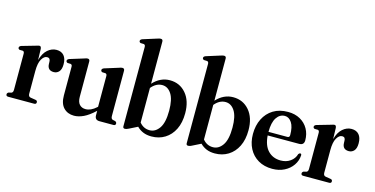

<svg xmlns="http://www.w3.org/2000/svg" viewBox="-75 -1112 2914 1491"><g transform="rotate(15 1382.5 -366.0)"><path d="M185.5 -424.5 188 -335.5Q203.5 -392.5 236 -420.8Q268.5 -449 307 -449Q346 -449 367 -424.5Q388 -400 388 -354.5Q388 -314.5 371.2 -295.5Q354.5 -276.5 329 -276.5Q278 -276.5 277 -329L276.5 -345.5Q276.5 -375.5 251 -375.5Q226.5 -375.5 207.8 -343.5Q189 -311.5 189 -247.5V-65.5Q189 -41.5 208 -38.5L248.5 -32Q263.5 -29.5 263.5 -15.5Q263.5 0 245.5 0H37.5Q20 0 20 -15.5Q20 -26 32.5 -32.5L52.5 -37Q67 -41.5 67 -63V-354Q67 -371 55.5 -374.5L28.5 -375Q17 -379.5 17 -389.5Q17 -401.5 34 -407.5L143.5 -439Q162.5 -445.5 170.5 -445.5Q183.5 -445.5 185.5 -424.5Z M452.5 -122V-352.5Q452.5 -369 440.5 -372L414.5 -373Q403 -377.5 403 -388Q403 -399 419 -405.5L527.5 -439Q539.5 -443.5 545.8 -445Q552 -446.5 557.5 -446.5Q574.5 -446.5 574.5 -427.5V-144Q574.5 -102.5 592.8 -82.5Q611 -62.5 642 -62.5Q662.5 -62.5 684 -72Q705.5 -81.5 728 -102L732 -106V-352.5Q732 -369 720 -372L694 -373Q682.5 -377.5 682.5 -388Q682.5 -399 699 -405.5L806.5 -439Q818.5 -443.5 825 -445Q831.5 -446.5 837 -446.5Q854 -446.5 854 -427.5V-64Q854 -41.5 868.5 -37L889 -32.5Q901 -26.5 901 -15.5Q901 0 883.5 0H771Q733.5 0 733.5 -38V-73.5Q685 -28 644.8 -9Q604.5 10 568 10Q516.5 10 484.5 -23.2Q452.5 -56.5 452.5 -122Z M1083 -723.5V-385Q1142 -449 1218.5 -449Q1298 -449 1348.2 -390.5Q1398.5 -332 1398.5 -231.5Q1398.5 -156 1371.8 -102Q1345 -48 1298 -19Q1251 10 1190.5 10Q1153 10 1124 -2Q1095 -14 1073 -36.5L1007 -3.5Q997 2 989.2 4Q981.5 6 976.5 6Q961 6 961 -10L961.5 -648Q961.5 -664.5 949.5 -668L923 -669Q911.5 -673 911.5 -683.5Q911.5 -695 928 -701L1036 -735Q1048 -739 1054.2 -740.5Q1060.5 -742 1066 -742Q1083 -742 1083 -723.5ZM1170.5 -397.5Q1121.5 -397.5 1083 -351V-73Q1115.5 -33 1164.5 -33Q1210.5 -33 1241.8 -77.8Q1273 -122.5 1273 -219Q1273 -309.5 1244.2 -353.5Q1215.5 -397.5 1170.5 -397.5Z M1592 -723.5V-385Q1651 -449 1727.5 -449Q1807 -449 1857.2 -390.5Q1907.5 -332 1907.5 -231.5Q1907.5 -156 1880.8 -102Q1854 -48 1807 -19Q1760 10 1699.5 10Q1662 10 1633 -2Q1604 -14 1582 -36.5L1516 -3.5Q1506 2 1498.2 4Q1490.5 6 1485.5 6Q1470 6 1470 -10L1470.5 -648Q1470.5 -664.5 1458.5 -668L1432 -669Q1420.5 -673 1420.5 -683.5Q1420.5 -695 1437 -701L1545 -735Q1557 -739 1563.2 -740.5Q1569.5 -742 1575 -742Q1592 -742 1592 -723.5ZM1679.5 -397.5Q1630.5 -397.5 1592 -351V-73Q1624.5 -33 1673.5 -33Q1719.5 -33 1750.8 -77.8Q1782 -122.5 1782 -219Q1782 -309.5 1753.2 -353.5Q1724.5 -397.5 1679.5 -397.5Z M2353.5 -270Q2353.5 -231.5 2314.5 -231.5H2061.5Q2067.5 -150.5 2107 -110Q2146.5 -69.5 2208 -69.5Q2253 -69.5 2285.5 -92.5Q2318 -115.5 2328.5 -153Q2336 -162.5 2343 -162Q2353 -162.5 2352.5 -148Q2350 -105 2325.2 -69Q2300.5 -33 2258.2 -11.5Q2216 10 2161.5 10Q2097 10 2049 -18Q2001 -46 1974.5 -96.2Q1948 -146.5 1948 -213.5Q1948 -282 1974.5 -335.2Q2001 -388.5 2050.2 -418.8Q2099.5 -449 2168.5 -449Q2224.5 -449 2266.2 -425.5Q2308 -402 2330.8 -361.5Q2353.5 -321 2353.5 -270ZM2152.5 -412.5Q2111.5 -412.5 2086 -374Q2060.5 -335.5 2060.5 -260H2212Q2230 -260 2230 -279Q2230 -345 2207.8 -378.8Q2185.5 -412.5 2152.5 -412.5Z M2557.5 -424.5 2560 -335.5Q2575.5 -392.5 2608 -420.8Q2640.5 -449 2679 -449Q2718 -449 2739 -424.5Q2760 -400 2760 -354.5Q2760 -314.5 2743.2 -295.5Q2726.5 -276.5 2701 -276.5Q2650 -276.5 2649 -329L2648.5 -345.5Q2648.5 -375.5 2623 -375.5Q2598.5 -375.5 2579.8 -343.5Q2561 -311.5 2561 -247.5V-65.5Q2561 -41.5 2580 -38.5L2620.5 -32Q2635.5 -29.5 2635.5 -15.5Q2635.5 0 2617.5 0H2409.5Q2392 0 2392 -15.5Q2392 -26 2404.5 -32.5L2424.5 -37Q2439 -41.5 2439 -63V-354Q2439 -371 2427.5 -374.5L2400.5 -375Q2389 -379.5 2389 -389.5Q2389 -401.5 2406 -407.5L2515.5 -439Q2534.5 -445.5 2542.5 -445.5Q2555.5 -445.5 2557.5 -424.5Z"/></g></svg>

Font: Fraunces 144pt Soft SemiBold
Style: Regular
Weight: 600
Version: Version 1.000;[b76b70a41]